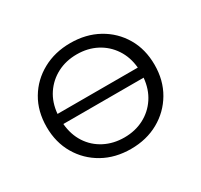

<svg xmlns="http://www.w3.org/2000/svg" viewBox="-118 -683 882 841"><g transform="rotate(-30 323.0 -262.5)"><path d="M526 -238H120Q125 -182 152 -140.5Q179 -99 223.5 -76Q268 -53 323 -53Q378 -53 422 -76Q466 -99 493.5 -140.5Q521 -182 526 -238ZM120 -289H526Q521 -344 493.5 -385.5Q466 -427 422 -450Q378 -473 323 -473Q268 -473 224 -450Q180 -427 152.5 -386Q125 -345 120 -289ZM323 -530Q402 -530 463.5 -496Q525 -462 560.5 -402Q596 -342 596 -263Q596 -185 560.5 -124.5Q525 -64 463.5 -29.5Q402 5 323 5Q244 5 182.5 -29.5Q121 -64 85.5 -124.5Q50 -185 50 -263Q50 -342 85.5 -402Q121 -462 183 -496Q245 -530 323 -530Z"/></g></svg>

Font: Modern
Style: Small
Weight: 400
Designer: Julieta Ulanovsky
Foundry: Julieta Ulanovsky
Version: Version 8.000